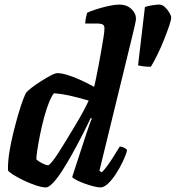

<svg xmlns="http://www.w3.org/2000/svg" viewBox="-20 -820 769 840"><path d="M181 0Q164 0 137 -9Q110 -18 83 -31Q56 -44 36.5 -56.5Q17 -69 15 -75Q14 -111 21 -154.5Q28 -198 39 -242Q50 -286 61 -323.5Q72 -361 81.5 -385.5Q91 -410 94 -414Q100 -422 118 -436Q136 -450 159 -464.5Q182 -479 201.5 -489.5Q221 -500 231 -500Q250 -500 277 -491.5Q304 -483 333.5 -469.5Q363 -456 392 -440Q394 -449 399.5 -474Q405 -499 411 -532Q417 -565 423 -598Q429 -631 433 -657.5Q437 -684 437 -696Q437 -709 429 -713Q421 -717 408 -717H353Q353 -730 356 -742.5Q359 -755 361 -764Q375 -771 401.5 -779.5Q428 -788 456 -794Q484 -800 501 -800Q534 -800 554.5 -781Q575 -762 575 -737Q575 -733 570.5 -712Q566 -691 561 -671L415 -73L425 -66Q436 -76 450.5 -96Q465 -116 479.5 -139.5Q494 -163 504 -179Q513 -179 523.5 -173.5Q534 -168 536 -163Q531 -142 518 -114.5Q505 -87 488 -60.5Q471 -34 453 -17Q435 0 419 0Q408 0 388.5 -5Q369 -10 348.5 -17.5Q328 -25 313 -33Q298 -41 296 -46L357 -233Q365 -257 371.5 -275.5Q378 -294 382 -301L377 -304Q361 -270 340 -229Q319 -188 296.5 -147.5Q274 -107 252.5 -73.5Q231 -40 212 -20Q193 0 181 0ZM190 -97Q195 -97 207.5 -112Q220 -127 237 -153.5Q254 -180 273 -211.5Q292 -243 311 -274.5Q330 -306 345 -334Q360 -362 368 -380Q316 -395 281.5 -402.5Q247 -410 216 -412Q206 -400 194.5 -372Q183 -344 173 -306.5Q163 -269 155.5 -232Q148 -195 143.5 -165.5Q139 -136 139 -123Q145 -117 155 -111Q165 -105 175 -101Q185 -97 190 -97ZM640 -528Q620 -528 606 -530Q592 -532 584 -534L614 -789Q622 -793 643.5 -796.5Q665 -800 676 -800Q690 -800 701.5 -789Q713 -778 721 -764.5Q729 -751 729 -743Q729 -733 720 -706.5Q711 -680 697.5 -646Q684 -612 668.5 -580.5Q653 -549 640 -528Z"/></svg>

Font: Texturina 12pt ExtraBold
Style: Italic
Weight: 800
Italic angle: -11°
Designer: Guillermo Torres Carreño
Foundry: Omnibus-Type
Version: Version 1.002